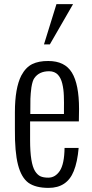

<svg xmlns="http://www.w3.org/2000/svg" viewBox="-20 -892 445 925"><path d="M220.2 -678.2H191.9L252 -872.1H332ZM126 -342.8H288.1Q288.1 -350.1 288.1 -365.7Q288.6 -381.8 288.3 -398.2Q288.1 -414.6 287.6 -430.4Q287.1 -446.3 285.2 -461.2Q283.2 -476.1 280 -489.3Q276.9 -502.4 271.5 -513.4Q266.1 -524.4 258.8 -532.2Q251.5 -540 240.7 -544.4Q230 -548.8 216.8 -548.8Q168.5 -548.8 145.5 -515.6Q136.7 -503.9 131.3 -471.2Q127.4 -441.9 126.5 -416.5Q126 -400.9 126 -342.8ZM51.8 -270V-351.1Q51.8 -467.3 82.5 -527.8Q104 -567.9 135.5 -583.3Q167 -598.6 212.9 -598.1Q292 -598.1 326.2 -542.5Q360.8 -486.3 360.8 -367.2Q360.8 -337.4 359.9 -307.1H125V-216.8Q125 -105.5 148.9 -67.4Q160.6 -49.3 174.8 -42.7Q189 -36.1 212.9 -36.1Q246.1 -36.1 268.1 -68.8Q290 -102.1 291 -179.2H358.9Q353 -111.3 335.4 -67.9Q303.2 13.2 213.9 13.2Q151.9 13.2 117.2 -11.2Q82.5 -36.6 66.7 -98.4Q50.8 -160.2 51.8 -270Z"/></svg>

Font: VL Oswald
Style: Light
Weight: 300
Designer: vernon adams
Foundry: vernon adams
Version: Version ; ttfautohint (v0.92.18-e454-dirty) -l 8 -r 50 -G 20